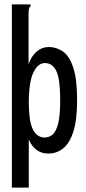

<svg xmlns="http://www.w3.org/2000/svg" viewBox="-20 -687 390 874"><path d="M34 -667H119V-659Q113 -653 111.5 -645.5Q110 -638 110 -622V-395Q123 -432 147 -452.5Q171 -473 202 -473Q237 -473 266.5 -452.5Q296 -432 313.5 -379.5Q331 -327 331 -232Q331 -141 314 -88Q297 -35 267.5 -11.5Q238 12 200 12Q139 12 111 -52V167H34ZM183 -61Q203 -61 219 -74Q235 -87 244.5 -123.5Q254 -160 254 -231Q254 -326 237 -362.5Q220 -399 186 -400Q153 -401 132 -357Q111 -313 111 -216Q112 -130 131 -95.5Q150 -61 183 -61Z"/></svg>

Font: Inconsolata ExtraCondensed SemiBold
Style: Regular
Weight: 600
Width: 2
Monospace: yes
Designer: Raph Levien, Cyreal, Brenton Simpson
Foundry: Raph Levien, Cyreal, Google
Version: Version 3.001; ttfautohint (v1.8.2.53-6de2)